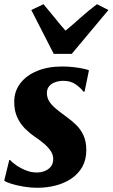

<svg xmlns="http://www.w3.org/2000/svg" viewBox="-21 -881 534 911"><path d="M380.5 -446.5H374Q364.5 -461.5 340 -479.5Q315.5 -497.5 280 -497.5Q259.5 -497.5 241.5 -491.2Q223.5 -485 212.5 -472.2Q201.5 -459.5 201.5 -439.5Q201.5 -419.5 211.2 -402.5Q221 -385.5 240.5 -368.5Q260 -351.5 288.5 -331Q317 -311 339.5 -289.2Q362 -267.5 375.2 -238.5Q388.5 -209.5 388.5 -169Q388.5 -123.5 369.8 -90Q351 -56.5 318.5 -34.2Q286 -12 244 -1Q202 10 155.5 10Q124 10 91.2 4.5Q58.5 -1 33.5 -8.8Q8.5 -16.5 -1 -24L23 -122H26.5Q36 -111 56 -97Q76 -83 101.5 -72.8Q127 -62.5 154 -62.5Q172 -62.5 189.8 -69Q207.5 -75.5 219.5 -89.5Q231.5 -103.5 231.5 -126Q231.5 -146 220.5 -163.2Q209.5 -180.5 189.8 -197.8Q170 -215 142.5 -233.5Q119 -249.5 97 -271.5Q75 -293.5 60.8 -324.5Q46.5 -355.5 46.5 -398Q46.5 -447.5 75 -485.2Q103.5 -523 154.8 -544.2Q206 -565.5 274.5 -565.5Q301.5 -565.5 327.8 -562.5Q354 -559.5 373.8 -555.2Q393.5 -551 401 -547.5ZM234 -625.5 127.5 -833.5 185.5 -861Q211 -831 236.8 -798.8Q262.5 -766.5 290 -735.5Q327.5 -766.5 363.2 -798.8Q399 -831 439 -861L493.5 -833.5L319.5 -625.5Z"/></svg>

Font: Merriweather 24pt Black
Style: Italic
Weight: 900
Italic angle: -7.8°
Designer: Eben Sorkin
Foundry: Eben Sorkin
Version: Version 2.101